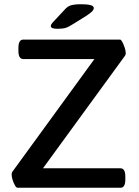

<svg xmlns="http://www.w3.org/2000/svg" viewBox="-20 -887 656 907"><path d="M250 -751Q220 -751 220 -764Q220 -772 232 -784L286 -842Q299 -857 315.5 -862Q332 -867 365 -867Q391 -867 407 -863Q423 -859 423 -849Q423 -842 416 -834Q409 -826 386 -811L323 -772Q303 -759 289 -755Q275 -751 250 -751ZM63 0Q57 0 50.5 -11.5Q44 -23 39.5 -37.5Q35 -52 35 -63Q35 -71 38 -75L426 -608H90Q67 -608 67 -647V-661Q67 -700 90 -700H547Q552 -700 558 -688.5Q564 -677 569 -662Q574 -647 574 -636Q574 -628 570 -623L183 -92H549Q572 -92 572 -53V-39Q572 0 549 0Z"/></svg>

Font: Asap Medium
Style: Regular
Weight: 500
Designer: Pablo Cosgaya
Foundry: Omnibus-Type
Version: Version 3.001; ttfautohint (v1.8.3)